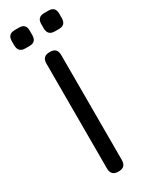

<svg xmlns="http://www.w3.org/2000/svg" viewBox="-222 -899 736 942"><g transform="rotate(-30 146.0 -428.0)"><path d="M146 0C160.5 0 171.5 -3.5 178 -10.5C184.5 -17 188 -27.5 188 -42C188 -42 188 -635 188 -635C188 -635 188 -635 188 -635C188 -649.5 184.5 -660.5 178 -667C171.5 -673.5 160.5 -677 146 -677C146 -677 146 -677 146 -677C131.5 -677 121 -673.5 114.5 -667C107.5 -660.5 104 -649.5 104 -635C104 -635 104 -42 104 -42C104 -42 104 -42 104 -42C104 -27.5 107.5 -17 114.5 -10.5C121 -3.5 131.5 0 146 0C146 0 146 0 146 0ZM76 -752C76 -752 76 -752 76 -752C101.5 -752 114 -765.5 114 -792C114 -792 114 -817 114 -817C114 -817 114 -817 114 -817C114 -843 101.5 -856 76 -856C76 -856 52 -856 52 -856C52 -856 52 -856 52 -856C25.5 -856 12 -843 12 -817C12 -817 12 -792 12 -792C12 -792 12 -792 12 -792C12 -765.5 25.5 -752 52 -752C52 -752 76 -752 76 -752ZM243 -752C243 -752 243 -752 243 -752C268.5 -752 281 -765.5 281 -792C281 -792 281 -817 281 -817C281 -817 281 -817 281 -817C281 -843 268.5 -856 243 -856C243 -856 219 -856 219 -856C219 -856 219 -856 219 -856C192.5 -856 179 -843 179 -817C179 -817 179 -792 179 -792C179 -792 179 -792 179 -792C179 -765.5 192.5 -752 219 -752C219 -752 243 -752 243 -752Z"/></g></svg>

Font: Jura-Fortis-Bold
Style: Bold
Weight: 500
Designer: Daniel Johnson, Alexei Vanyashin, Mirko Velimirovic
Foundry: Daniel Johnson
Version: ""